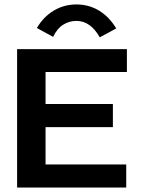

<svg xmlns="http://www.w3.org/2000/svg" viewBox="-20 -844 640 864"><path d="M57 0V-623H551V-520H185V-376H488V-272H185V-104H548V0ZM219 -678 146 -718Q175 -768 221.5 -796Q268 -824 324 -824Q380 -824 426 -796Q472 -768 503 -716L429 -676Q387 -750 324 -750Q292 -750 264.5 -733Q237 -716 219 -678Z"/></svg>

Font: Inconsolata Expanded ExtraBold
Style: Regular
Weight: 800
Width: 7
Monospace: yes
Designer: Raph Levien, Cyreal, Brenton Simpson
Foundry: Raph Levien, Cyreal, Google
Version: Version 3.001; ttfautohint (v1.8.2.53-6de2)